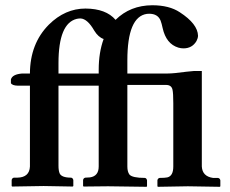

<svg xmlns="http://www.w3.org/2000/svg" viewBox="-20 -717 884 739"><path d="M359.9 -434.1H205.1V-474.1Q205.1 -627.9 275.9 -644.5Q283.2 -646 290 -646Q316.9 -644.5 342.8 -599.1Q358.4 -573.7 378.9 -566.9Q359.9 -515.1 359.9 -448.2ZM424.8 -640.6Q388.2 -683.6 309.1 -684.1Q230.5 -684.1 168 -622.1Q95.7 -549.3 95.2 -434.1H65.9Q27.3 -431.2 22 -411.1V-397Q26.9 -387.7 48.8 -387.2H95.2V-76.2Q93.3 -34.2 46.9 -33.2H33.2Q25.9 -31.2 24.9 -23.9V-1L26.9 1Q27.8 1 147.9 -1L259.8 1L262.2 -1V-23.9Q260.7 -31.7 253.9 -33.2Q216.8 -33.2 209.5 -49.8Q205.1 -60.5 205.1 -79.1V-387.2H359.9V-76.2Q359.9 -39.1 326.2 -34.2Q317.9 -33.2 308.1 -33.2Q300.8 -31.2 299.8 -23.9V-1L301.8 1Q302.7 1 396 0L543.9 2L545.9 0V-22.9Q544.4 -30.8 538.1 -32.2Q488.8 -32.2 478 -45.4Q470.2 -56.2 470.2 -76.2V-390.1H619.1Q640.1 -390.1 644 -371.6Q647 -357.9 647 -319.8V-76.2Q647 -39.6 624 -34.2Q614.3 -32.2 594.2 -32.2Q586.9 -30.3 585.9 -22.9V0L587.9 2Q588.9 2 703.1 0L826.2 2L828.1 0V-22.9Q826.7 -30.8 818.8 -32.2H799.8Q758.8 -38.1 756.8 -76.2V-443.8H727.1Q721.7 -443.8 697.3 -440.9Q647.9 -434.1 626 -434.1H470.2V-484.9Q470.2 -652.8 545.4 -663.6Q550.3 -664.1 554.2 -664.1Q587.4 -664.1 598.1 -637.7Q602.5 -626 606 -608.9Q619.6 -547.9 666.5 -533.7Q676.8 -530.8 686 -530.8Q719.7 -530.8 736.3 -559.1Q741.7 -569.3 742.2 -579.1Q741.2 -625 671.9 -669.9Q631.3 -696.8 565.9 -696.8Q481 -696.3 424.8 -640.6Z"/></svg>

Font: Linux Libertine O
Style: Semibold
Weight: 700
Designer: Philipp H. Poll
Foundry: Philipp H. Poll
Version: Version 5.0.0